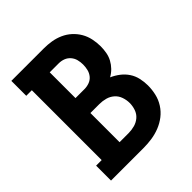

<svg xmlns="http://www.w3.org/2000/svg" viewBox="-200 -868 1001 1001"><g transform="rotate(-45 300.0 -367.5)"><path d="M44 0V-110H85V-625H44V-735H283Q312 -735 339.5 -730.5Q367 -726 393 -714.5Q419 -703 440 -684Q461 -665 475 -641Q489 -617 495 -589Q501 -561 501 -533Q501 -511 497 -488.5Q493 -466 482.5 -446.5Q472 -427 456.5 -411Q441 -395 421 -384Q446 -373 467.5 -356.5Q489 -340 504 -317.5Q519 -295 525 -268Q531 -241 531 -215Q531 -184 524 -153.5Q517 -123 500 -96.5Q483 -70 458.5 -51Q434 -32 405 -20.5Q376 -9 345 -4.5Q314 0 283 0ZM283 -435Q302 -435 319.5 -441.5Q337 -448 348.5 -462Q360 -476 364.5 -494Q369 -512 369 -531Q369 -549 364.5 -566.5Q360 -584 348 -598Q336 -612 319 -618.5Q302 -625 283 -625H217V-435ZM283 -110Q306 -110 328 -116Q350 -122 367 -136.5Q384 -151 391.5 -173Q399 -195 399 -217Q399 -239 391.5 -261Q384 -283 367 -298Q350 -313 328 -319Q306 -325 283 -325H217V-110Z"/></g></svg>

Font: Iosevka Curly Slab XBdEx
Style: Regular
Weight: 800
Width: 7
Monospace: yes
Designer: Belleve Invis
Foundry: Belleve Invis
Version: Version 11.0.0; ttfautohint (v1.8.3)